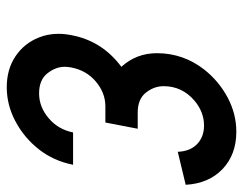

<svg xmlns="http://www.w3.org/2000/svg" viewBox="-94 -606 706 557"><g transform="rotate(90 258.5 -328.0)"><path d="M233.4 4.9Q181.6 4.9 144 -20.3Q106.4 -45.4 89.4 -87.9Q78.6 -114.7 78.6 -145Q78.6 -163.1 82.5 -182.6Q99.1 -271.5 174.3 -327.6Q134.8 -371.1 134.8 -430.7Q134.8 -507.3 182.6 -568.4Q216.3 -610.8 263.7 -636Q311 -661.1 362.8 -661.1Q428.7 -661.1 470.7 -621.3Q512.7 -581.5 516.6 -514.2L420.9 -491.2Q419.4 -527.3 398.4 -547.4Q377.4 -567.4 344.7 -567.4Q305.7 -567.4 272.9 -540Q230.5 -503.9 230.5 -450.2Q230.5 -422.4 249.3 -398.7Q268.1 -375 307.1 -375H354L335.9 -281.2H289.1Q250 -281.2 217.3 -253.7Q184.6 -226.1 176.3 -182.6Q174.3 -172.4 174.3 -163.1Q174.3 -136.7 193.4 -112.8Q212.4 -88.9 251.5 -88.9Q290.5 -88.9 323.2 -116.5Q356 -144 364.7 -187.5H458.5Q447.3 -130.9 413.6 -88.1Q379.9 -45.4 332.5 -20.3Q285.2 4.9 233.4 4.9Z"/></g></svg>

Font: Lambda
Style: Italic
Weight: 400
Italic angle: -11°
Designer: GGBotNet
Version: 0.22